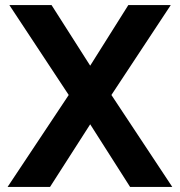

<svg xmlns="http://www.w3.org/2000/svg" viewBox="-20 -740 712 760"><path d="M178 0H10L252 -364L17 -720H184L337 -480L488 -720H656L421 -364L662 0H495L337 -248Z"/></svg>

Font: Hauora ExtraBold
Style: Regular
Weight: 800
Designer: Wayne Shih
Foundry: WCYS
Version: Version 1.001